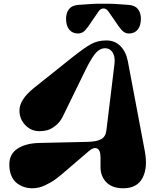

<svg xmlns="http://www.w3.org/2000/svg" viewBox="-20 -991 840 1026"><path d="M533.2 -945.8Q517.6 -945.8 506.8 -930.2L451.2 -849.1Q436 -827.6 423.8 -819.8Q411.6 -812 397 -812Q367.2 -812 350.1 -832.8Q333 -853.5 333 -891.1Q333 -921.9 348.4 -941.9Q363.8 -961.9 397 -964.8Q482.4 -972.2 533.2 -971.2Q583.5 -972.2 668.9 -964.8Q702.1 -961.9 717.5 -941.9Q732.9 -921.9 732.9 -891.1Q732.9 -853.5 715.8 -832.8Q698.7 -812 668.9 -812Q654.8 -812 642.6 -819.8Q630.4 -827.6 615.2 -849.1L559.1 -930.2Q548.3 -945.8 533.2 -945.8ZM189.9 -227.1 448.2 -232.9Q495.6 -233.9 520.3 -247.1Q544.9 -260.3 548.8 -295.9L591.8 -649.9Q596.7 -690.9 579.1 -714.4Q561.5 -737.8 529.8 -731.9Q515.1 -729 500.7 -716.6Q486.3 -704.1 472.4 -681.4Q458.5 -658.7 453.1 -648.7Q447.8 -638.7 437 -617.2L315.9 -369.1Q300.8 -338.4 277.1 -319.6Q253.4 -300.8 233.2 -295.4Q212.9 -290 190.9 -290Q146.5 -290 115.2 -322.3Q84 -354.5 84 -400.9Q84 -458.5 160.2 -520L360.8 -680.2Q432.1 -736.8 467.5 -755.9Q502.9 -774.9 548.8 -774.9Q593.3 -774.9 623 -745.4Q652.8 -715.8 663.1 -664.1L753.9 -183.1Q770.5 -95.2 741.5 -40Q712.4 15.1 638.2 15.1Q579.6 15.1 548.3 -17.1Q517.1 -49.3 517.1 -98.1V-149.9Q517.1 -189.9 498.3 -197.8Q479.5 -205.6 453.1 -182.1L355 -98.1Q350.6 -94.7 334 -80.1Q317.4 -65.4 308.6 -58.1Q299.8 -50.8 282.5 -37.6Q265.1 -24.4 251.7 -16.8Q238.3 -9.3 221.2 -1Q204.1 7.3 187 11.2Q169.9 15.1 152.8 15.1Q129.9 15.1 108.9 8.3Q87.9 1.5 69.6 -12.7Q51.3 -26.9 40.5 -52.5Q29.8 -78.1 29.8 -111.8Q29.8 -168.5 74.2 -197Q118.7 -225.6 189.9 -227.1Z"/></svg>

Font: Pilowlava
Style: Regular
Weight: 400
Designer: Anton Moglia, Jérémy Landes, Maksym Kobuzan (Cyrillic), Velvetyne Type Foundry
Foundry: Anton Moglia, Jérémy Landes, Velvetyne Type Foundry
Version: Version 1.001;hotconv 1.0.109;makeotfexe 2.5.65596